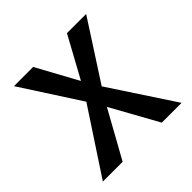

<svg xmlns="http://www.w3.org/2000/svg" viewBox="-134 -594 707 707"><g transform="rotate(-45 220.0 -240.0)"><path d="M118 0H15L180 -251L32 -480H132L220 -319L308 -480H408L260 -251L425 0H322L220 -184Z"/></g></svg>

Font: Glametrix
Style: Bold
Weight: 700
Designer: gluk
Foundry: gluk
Version: Version 0.40